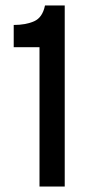

<svg xmlns="http://www.w3.org/2000/svg" viewBox="-20 -680 336 700"><path d="M124 0V-508H30V-589Q74 -589 104.5 -602.5Q135 -616 144 -660H216V0Z"/></svg>

Font: Bricolage Grotesque 28pt
Style: Regular
Weight: 400
Version: Version 1.001;gftools[0.9.33.dev8+g029e19f]